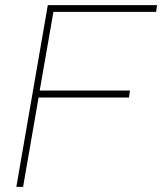

<svg xmlns="http://www.w3.org/2000/svg" viewBox="-20 -731 634 751"><path d="M484.4 -349.6H130.9L70.3 0H43.9L167 -710.9H594.2L590.8 -684.6H189L135.3 -377H488.3Z"/></svg>

Font: Roboto Thin
Style: Italic
Weight: 250
Italic angle: -12°
Designer: Google
Version: Version 2.134; 2016